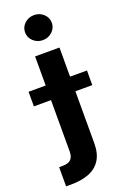

<svg xmlns="http://www.w3.org/2000/svg" viewBox="-222 -824 714 1085"><g transform="rotate(-20 134.5 -282.0)"><path d="M62.2 -545.9H208.8V28Q209 90.6 184.5 129.4Q160 168.2 114.3 186.2Q68.7 204.1 5.4 204.1H-24.3V88.8H-4.8Q32 88.8 47.1 73Q62.2 57.2 62.2 25.9ZM-40.8 -282.9V-370.8H310.5V-282.9ZM135.6 -617.1Q102.5 -617.1 78.9 -639.2Q55.3 -661.3 55.3 -692.2Q55.3 -723.8 78.9 -745.7Q102.5 -767.5 135.6 -767.5Q168.8 -767.5 192.5 -745.7Q216.1 -723.9 216.1 -692.3Q216.1 -661.3 192.5 -639.2Q168.8 -617.1 135.6 -617.1Z"/></g></svg>

Font: Atlassian Sans
Style: Regular
Weight: 400
Designer: Rasmus Andersson
Foundry: Modifications by Atlassian Pty Ltd, manufactured by rsms
Version: Version 4.001;git-9221beed3